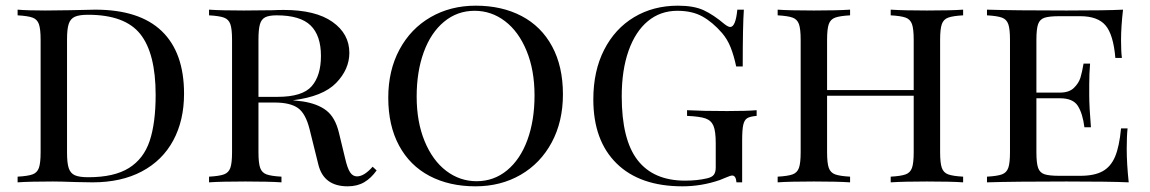

<svg xmlns="http://www.w3.org/2000/svg" viewBox="-20 -642 4048 676"><path d="M628 -312Q628 -218 590 -147.5Q552 -77 479.5 -38.5Q407 0 306 0L248 -1Q192 -3 166 -3Q84 -3 42 0V-20Q78 -22 94.5 -28Q111 -34 117 -51Q123 -68 123 -106V-502Q123 -540 117 -557Q111 -574 94.5 -580Q78 -586 42 -588V-608Q77 -605 139 -605L224 -606Q292 -608 315 -608Q471 -608 549.5 -532.5Q628 -457 628 -312ZM216 -504V-104Q216 -68 222 -50Q228 -32 243.5 -25Q259 -18 291 -18Q382 -18 434 -50.5Q486 -83 507 -146Q528 -209 528 -308Q528 -454 474 -522Q420 -590 290 -590Q259 -590 243.5 -583Q228 -576 222 -558Q216 -540 216 -504Z M1306 -42Q1287 -15 1262.5 -0.5Q1238 14 1204 14Q1120 14 1101 -62L1070 -187Q1056 -243 1028.5 -262Q1001 -281 947 -281H890V-106Q890 -68 896 -51Q902 -34 918.5 -28Q935 -22 971 -20V0Q925 -3 844 -3Q758 -3 716 0V-20Q752 -22 768.5 -28Q785 -34 791 -51Q797 -68 797 -106V-502Q797 -540 791 -557Q785 -574 768.5 -580Q752 -586 716 -588V-608Q758 -605 838 -605L940 -606Q957 -607 979 -607Q1091 -607 1150.5 -565Q1210 -523 1210 -456Q1210 -398 1163.5 -350Q1117 -302 1011 -289Q1031 -287 1045 -285Q1098 -277 1129 -253Q1160 -229 1173 -176L1195 -85Q1203 -50 1212.5 -35.5Q1222 -21 1237 -21Q1262 -21 1292 -55ZM890 -502V-301H957Q1045 -301 1077.5 -338.5Q1110 -376 1110 -445Q1110 -517 1073.5 -552.5Q1037 -588 954 -588Q927 -588 913.5 -581Q900 -574 895 -556Q890 -538 890 -502Z M1962 -310Q1962 -214 1922.5 -140.5Q1883 -67 1813 -26.5Q1743 14 1654 14Q1562 14 1492.5 -22.5Q1423 -59 1385 -129.5Q1347 -200 1347 -298Q1347 -394 1386.5 -467.5Q1426 -541 1496 -581.5Q1566 -622 1655 -622Q1747 -622 1816.5 -585.5Q1886 -549 1924 -478.5Q1962 -408 1962 -310ZM1447 -302Q1447 -213 1475 -145Q1503 -77 1551 -40.5Q1599 -4 1658 -4Q1719 -4 1765.5 -42.5Q1812 -81 1837 -149.5Q1862 -218 1862 -306Q1862 -395 1834 -463Q1806 -531 1758 -567.5Q1710 -604 1651 -604Q1590 -604 1543.5 -565.5Q1497 -527 1472 -458.5Q1447 -390 1447 -302Z M2531 -557Q2544 -547 2551 -547Q2570 -547 2576 -608H2599Q2595 -551 2595 -408H2572Q2564 -446 2552.5 -475Q2541 -504 2522 -526Q2489 -564 2453 -584Q2417 -604 2365 -604Q2305 -604 2261 -567.5Q2217 -531 2193 -463Q2169 -395 2169 -303Q2169 -150 2225 -78Q2281 -6 2392 -6Q2435 -6 2469 -14Q2487 -18 2493.5 -27Q2500 -36 2500 -52V-138Q2500 -180 2492 -199Q2484 -218 2464 -225Q2444 -232 2399 -234V-254Q2453 -251 2540 -251Q2608 -251 2644 -254V-234Q2621 -232 2611 -226Q2601 -220 2597 -203Q2593 -186 2593 -148V0H2573Q2571 -24 2558 -24Q2552 -24 2536 -17Q2520 -10 2514 -8Q2450 14 2383 14Q2233 14 2151 -66.5Q2069 -147 2069 -292Q2069 -392 2107 -466.5Q2145 -541 2212.5 -581.5Q2280 -622 2367 -622Q2423 -622 2457.5 -606Q2492 -590 2531 -557Z M3371 -588Q3335 -586 3318.5 -580Q3302 -574 3296 -557Q3290 -540 3290 -502V-106Q3290 -68 3296 -51Q3302 -34 3318.5 -28Q3335 -22 3371 -20V0Q3329 -3 3243 -3Q3163 -3 3116 0V-20Q3152 -22 3168.5 -28Q3185 -34 3191 -51Q3197 -68 3197 -106V-305H2892V-106Q2892 -68 2898 -51Q2904 -34 2920.5 -28Q2937 -22 2973 -20V0Q2927 -3 2846 -3Q2760 -3 2718 0V-20Q2754 -22 2770.5 -28Q2787 -34 2793 -51Q2799 -68 2799 -106V-502Q2799 -540 2793 -557Q2787 -574 2770.5 -580Q2754 -586 2718 -588V-608Q2760 -605 2846 -605Q2926 -605 2973 -608V-588Q2937 -586 2920.5 -580Q2904 -574 2898 -557Q2892 -540 2892 -502V-325H3197V-502Q3197 -540 3191 -557Q3185 -574 3168.5 -580Q3152 -586 3116 -588V-608Q3162 -605 3243 -605Q3329 -605 3371 -608Z M3954 0Q3889 -3 3735 -3Q3550 -3 3455 0V-20Q3491 -22 3507.5 -28Q3524 -34 3530 -51Q3536 -68 3536 -106V-502Q3536 -540 3530 -557Q3524 -574 3507.5 -580Q3491 -586 3455 -588V-608Q3550 -605 3735 -605Q3875 -605 3934 -608Q3927 -548 3927 -500Q3927 -461 3930 -438H3907Q3900 -520 3872.5 -552.5Q3845 -585 3783 -585H3710Q3674 -585 3657.5 -579.5Q3641 -574 3635 -557Q3629 -540 3629 -502V-316H3712Q3744 -316 3761 -332.5Q3778 -349 3784 -368.5Q3790 -388 3795 -418H3818Q3815 -384 3815 -344V-306Q3815 -267 3821 -194H3798Q3792 -242 3775 -269Q3758 -296 3712 -296H3629V-106Q3629 -68 3635 -51Q3641 -34 3657.5 -28.5Q3674 -23 3710 -23H3783Q3833 -23 3862 -39Q3891 -55 3906 -90.5Q3921 -126 3927 -190H3950Q3947 -163 3947 -118Q3947 -66 3954 0Z"/></svg>

Font: Playfair Display SC
Style: Regular
Weight: 400
Designer: Claus Eggers Sørensen
Foundry: Claus Eggers Sørensen
Version: Version 1.200; ttfautohint (v1.6)